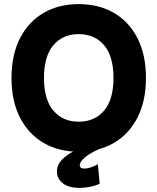

<svg xmlns="http://www.w3.org/2000/svg" viewBox="-20 -724 766 934"><path d="M362.5 14Q266 14 192.5 -28.5Q119 -71 77.5 -151.5Q36 -232 36 -345Q36 -457.6 77.5 -538.3Q119 -619 192.5 -661.5Q266 -704 362.6 -704Q460.3 -704 533.8 -661.5Q607.4 -619 648.7 -538.3Q690 -457.6 690 -345Q690 -232 648.5 -151.5Q607 -71 533.5 -28.5Q460.1 14 362.5 14ZM362.6 -132Q440 -132 486 -185.5Q532 -239 532 -344.6Q532 -451 486 -504.5Q440 -558 362.6 -558Q286 -558 240 -504.5Q194 -451 194 -344.6Q194 -239 240 -185.5Q286 -132 362.6 -132ZM368 190Q314 190 285.5 167.5Q257 145 257 111Q257 79 280.5 53.5Q304 28 360 0H465Q413 23 390.5 44Q368 65 368 79Q368 96 391 96Q405 96 423 90Q441 84 456 75L465 170Q443 180 417 185Q391 190 368 190Z"/></svg>

Font: Radio Canada Big
Style: Regular
Weight: 400
Designer: Étienne Aubert Bonn
Foundry: Coppers and Brasses
Version: Version 1.001